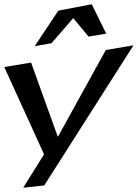

<svg xmlns="http://www.w3.org/2000/svg" viewBox="-118 -701 647 902"><path d="M509 -488 379 -466 155 -60H153L28 -407L-98 -386L89 24L-9 181L90 170ZM45 -484 124 -498 226 -616 298 -529 381 -543 313 -681 156 -651Z"/></svg>

Font: Gamestation Warped
Style: Italic
Weight: 400
Designer: Jonas Hecksher
Foundry: Jonas Hecksher, Playtypeª, e-types AS
Version: Version 1.003